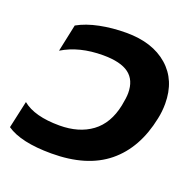

<svg xmlns="http://www.w3.org/2000/svg" viewBox="-118 -658 789 780"><g transform="rotate(20 276.5 -267.5)"><path d="M-13 -28 13 -146Q65 -103 173 -103Q257 -103 312 -143.5Q367 -184 384 -267Q391 -302 391 -322Q391 -378 355 -405Q319 -432 243 -432Q140 -432 68 -388L93 -506Q132 -528 186.5 -539Q241 -550 301 -550Q414 -550 480.5 -492Q547 -434 547 -333Q547 -299 540 -267Q512 -130 423 -57.5Q334 15 181 15Q49 15 -13 -28Z"/></g></svg>

Font: Prompt SemiBold
Style: Italic
Weight: 600
Italic angle: -12°
Designer: Katatrad Team
Foundry: CadsonDemak
Version: Version 1.001